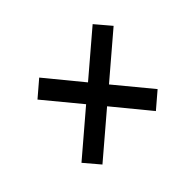

<svg xmlns="http://www.w3.org/2000/svg" viewBox="-95 -700 790 790"><g transform="rotate(-45 300.0 -305.5)"><path d="M430 -87 499 -146 371 -301 555 -458 499 -524 316 -368 188 -524 119 -465 247 -310 63 -153 119 -87 302 -243Z"/></g></svg>

Font: IBM Mono Medium
Style: Italic
Weight: 500
Italic angle: -9°
Monospace: yes
Designer: Mike Abbink, Paul van der Laan, Pieter van Rosmalen
Foundry: Bold Monday
Version: Version 2.3